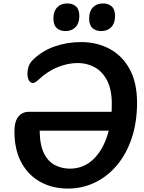

<svg xmlns="http://www.w3.org/2000/svg" viewBox="-20 -1093 836 1118"><path d="M375 5Q286 5 215.5 -33.5Q145 -72 104.5 -146.5Q64 -221 64 -328Q64 -386 87 -414Q110 -442 149 -442H630Q631 -465 631 -488Q631 -571 604 -623.5Q577 -676 532 -701Q487 -726 432 -726Q376 -726 316 -702Q256 -678 200 -625Q177 -604 162 -611.5Q147 -619 142 -642.5Q137 -666 143.5 -694.5Q150 -723 169 -742Q223 -796 296.5 -822Q370 -848 452 -848Q544 -848 618 -808.5Q692 -769 735 -690.5Q778 -612 778 -495Q778 -382 747.5 -290Q717 -198 662 -132Q607 -66 533.5 -30.5Q460 5 375 5ZM387 -111Q471 -111 529.5 -171.5Q588 -232 613 -332H211Q212 -248 236.5 -199.5Q261 -151 301 -131Q341 -111 387 -111ZM569 -912Q538 -912 518.5 -929.5Q499 -947 499 -986Q499 -1027 521 -1050Q543 -1073 580 -1073Q611 -1073 630.5 -1055.5Q650 -1038 650 -999Q650 -958 628 -935Q606 -912 569 -912ZM361 -912Q330 -912 310.5 -929.5Q291 -947 291 -986Q291 -1027 313 -1050Q335 -1073 372 -1073Q403 -1073 422.5 -1055.5Q442 -1038 442 -999Q442 -958 420 -935Q398 -912 361 -912Z"/></svg>

Font: Pacifico
Style: Regular
Weight: 400
Designer: Vernon Adams
Foundry: Vernon Adams
Version: Version 3.010; ttfautohint (v1.8.4.7-5d5b)